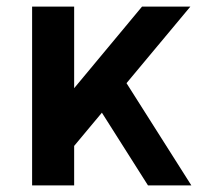

<svg xmlns="http://www.w3.org/2000/svg" viewBox="-20 -560 602 580"><path d="M102 -171 409 -540H555L178 -88ZM77 -540H204V0H77ZM259 -265 350 -328 558 0H427Z"/></svg>

Font: Pathway Extreme 12pt SemiBold
Style: Regular
Weight: 600
Version: Version 1.001;gftools[0.9.26]